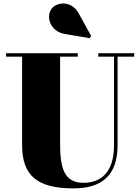

<svg xmlns="http://www.w3.org/2000/svg" viewBox="-20 -1051 794 1086"><path d="M346 -859 487 -835 495.5 -848 423.5 -978C383 -1050.5 298 -1039.5 271 -1000.5C238 -952.5 266.5 -872.5 346 -859ZM14.5 -750V-730.5H105V-230C105 -57 192 14.5 395 14.5C563 14.5 645 -65 645 -230V-730.5H739V-750H536V-730.5H625V-230C625 -71.5 546.5 -17 452.5 -17C338.5 -17 320 -108 320 -240V-730.5H420V-750Z"/></svg>

Font: Bodoni* 11pt Fatface
Style: Regular
Weight: 900
Version: Version 2.3